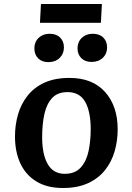

<svg xmlns="http://www.w3.org/2000/svg" viewBox="-20 -926 663 961"><path d="M295 15Q216 15 162.5 -17.5Q109 -50 82 -108Q55 -166 55 -243Q55 -300 70 -352.5Q85 -405 117.5 -446.5Q150 -488 202 -512Q254 -536 328 -536Q443 -536 506 -465.5Q569 -395 569 -279Q569 -222 554 -169.5Q539 -117 506.5 -75.5Q474 -34 421.5 -9.5Q369 15 295 15ZM304 -56Q356 -56 384.5 -88Q413 -120 423.5 -171Q434 -222 434 -279Q434 -367 406.5 -416Q379 -465 318 -465Q269 -465 241.5 -436Q214 -407 202.5 -356.5Q191 -306 191 -239Q191 -153 219 -104.5Q247 -56 304 -56ZM368 -684Q368 -716 389.5 -736.5Q411 -757 444 -757Q478 -757 497 -738Q516 -719 516 -689Q516 -657 494.5 -636.5Q473 -616 438 -616Q406 -616 387 -635Q368 -654 368 -684ZM152 -684Q152 -716 173.5 -736.5Q195 -757 228 -757Q262 -757 281 -738Q300 -719 300 -689Q300 -657 278.5 -636Q257 -615 222 -615Q190 -615 171 -634Q152 -653 152 -684ZM185 -906H490L485 -812H180Z"/></svg>

Font: Literata 7pt SemiBold
Style: Italic
Weight: 600
Italic angle: -2°
Designer: Latin by Veronika Burian and Jose Scaglione. Greek by Irene Vlachou. Cyrillic by Vera Evstafieva
Foundry: TypeTogether
Version: Version 3.002